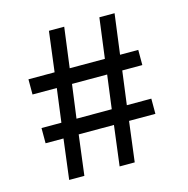

<svg xmlns="http://www.w3.org/2000/svg" viewBox="-103 -799 882 899"><g transform="rotate(-15 337.5 -349.5)"><path d="M178.6 -430.9H60.9V-504.5H187.7L212.3 -699.1H286.4L260.9 -504.5H431.4L456.8 -699.1H530.5L505 -504.5H593.2V-430.9H495.9L474.5 -268.2H593.2V-194.5H465.5L440.9 0H367.7L392.3 -194.5H221.4L196.8 0H123.2L147.7 -194.5H60.9V-268.2H157.3ZM252.3 -430.9 230.5 -268.2H401.4L422.7 -430.9Z"/></g></svg>

Font: Spartan MB SemBd
Style: Regular
Weight: 600
Designer: Matt Bailey, Mirko Velimirovic
Foundry: Matt Bailey
Version: Version 1.005